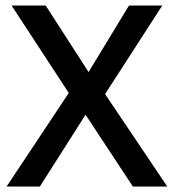

<svg xmlns="http://www.w3.org/2000/svg" viewBox="-20 -678 632 698"><path d="M291 -261 125 0H4L230 -340L22 -658H146L302 -416L449 -658H570L362 -336L588 0H463Z"/></svg>

Font: Codetta
Style: Bold
Weight: 700
Designer: Ulrich Proeller
Foundry: PROSA GmbH
Version: Version 2.00;September 29, 2018;FontCreator 11.5.0.2427 64-b